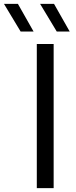

<svg xmlns="http://www.w3.org/2000/svg" viewBox="-92 -966 392 986"><path d="M97 0V-740H183.5V0ZM199.5 -804 114 -946H185.5L266 -804ZM14 -804 -71.5 -946H0L80.5 -804Z"/></svg>

Font: Encode Sans Exp
Style: Regular
Weight: 400
Width: 7
Designer: Multiple Designers
Foundry: Impallari Type
Version: Version 3.002; ttfautohint (v1.8.3) -l 8 -r 50 -G 200 -x 14 